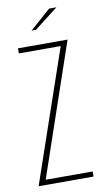

<svg xmlns="http://www.w3.org/2000/svg" viewBox="-88 -812 462 854"><g transform="rotate(-10 143.0 -385.0)"><path d="M15 0 220 -597H31V-620H255L51 -23H263V0ZM104 -687 198 -770H231L124 -687Z"/></g></svg>

Font: Smooch Sans ExtraLight
Style: Regular
Weight: 200
Designer: Robert E. Leuschke
Foundry: Robert E. Leuschke
Version: Version 1.010; ttfautohint (v1.8.3)